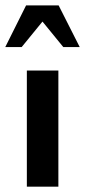

<svg xmlns="http://www.w3.org/2000/svg" viewBox="-47 -700 326 720"><path d="M252 -523.4H190.4L112.3 -619.1L34.2 -523.4H-27.3L50.8 -679.7H172.9ZM171.9 0H53.7V-435.5H171.9Z"/></svg>

Font: Namkio Khamti Book
Style: Bold
Weight: 800
Designer: Debbi Hosken
Foundry: SIL International
Version: Version 3.917